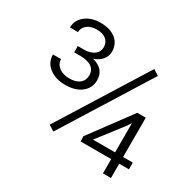

<svg xmlns="http://www.w3.org/2000/svg" viewBox="-154 -888 1084 1062"><g transform="rotate(30 388.0 -357.5)"><path d="M57.6 0ZM272.5 -63 236.3 -86.4 583.5 -642.1 619.6 -618.7ZM677.2 -134.3H739.3V-91.3H677.2V0H626V-91.3H431.2L429.2 -123.5L623 -385.3H677.2ZM484.9 -134.3H626V-321.8L610.8 -297.4ZM153.3 -540.5H195.3Q234.9 -541.5 258.1 -559.1Q281.2 -576.7 281.2 -606Q281.2 -636.2 260.3 -654.3Q239.3 -672.4 199.7 -672.4Q162.6 -672.4 139.2 -654.3Q115.7 -636.2 115.7 -607.9H64.5Q64.5 -654.8 102.8 -685.1Q141.1 -715.3 199.2 -715.3Q261.7 -715.3 297.4 -686Q333 -656.7 333 -606.9Q333 -579.6 314.5 -556.6Q295.9 -533.7 261.7 -522Q340.8 -501.5 340.8 -429.7Q340.8 -379.9 302.2 -349.6Q263.7 -319.3 200.2 -319.3Q137.2 -319.3 97.4 -350.3Q57.6 -381.3 57.6 -431.6H109.4Q109.4 -401.4 135 -381.6Q160.6 -361.8 201.7 -361.8Q244.1 -361.8 266.8 -380.4Q289.6 -398.9 289.6 -431.2Q289.6 -500.5 189 -500.5H153.3Z"/></g></svg>

Font: Roboto Light
Style: Regular
Weight: 300
Designer: Google
Version: Version 2.134; 2016; ttfautohint (v1.6)